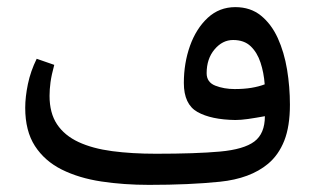

<svg xmlns="http://www.w3.org/2000/svg" viewBox="-20 -520 884 539"><path d="M638.7 -270Q608.9 -270 584.5 -279.5Q560.1 -289.1 560.1 -314.5Q560.1 -355 582.3 -381.3Q604.5 -407.7 634.3 -407.7Q665.5 -407.7 683.8 -390.1Q702.1 -372.6 711.4 -344.2Q720.7 -315.9 723.1 -283.2Q706.5 -276.9 685.5 -273.4Q664.6 -270 638.7 -270ZM640.6 -183.1Q655.8 -183.1 676.5 -186Q697.3 -189 723.6 -193.8Q723.6 -145 694.1 -122.8Q664.6 -100.6 597.4 -94.5Q530.3 -88.4 418 -88.4Q350.1 -88.4 294.9 -95.7Q239.7 -103 200.4 -121.3Q161.1 -139.6 140.1 -171.1Q119.1 -202.6 119.1 -251Q119.1 -269 121.8 -289.1Q124.5 -309.1 132.3 -337.9L83 -355Q65.9 -320.3 58.3 -283.9Q50.8 -247.6 50.8 -217.3Q50.8 -152.3 78.1 -110.1Q105.5 -67.9 153.6 -43.9Q201.7 -20 264.6 -10.5Q327.6 -1 398.4 -1Q511.7 -1 597.2 -9.8Q682.6 -18.6 732.4 -60.1Q762.2 -85 778.1 -125.2Q793.9 -165.5 793.9 -226.1Q793.9 -275.9 785.9 -324.7Q777.8 -373.5 759.8 -413.1Q741.7 -452.6 712.4 -476.3Q683.1 -500 640.6 -500Q595.7 -500 563.2 -470Q530.8 -439.9 513.4 -391.4Q496.1 -342.8 496.1 -287.1Q496.1 -227.1 534.4 -205.6Q572.8 -184.1 640.6 -183.1Z"/></svg>

Font: Sahel VF Regular
Style: Regular
Weight: 400
Foundry: Saber Rastikerdar (saber.rastikerdar@gmail.com)
Version: Version 3.4.0